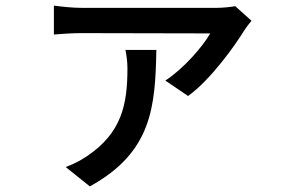

<svg xmlns="http://www.w3.org/2000/svg" viewBox="-20 -577 1040 684"><path d="M427 -399C431 -378 434 -356 434 -334C434 -205 414 -104 289 -20C262 -2 238 9 214 18L300 87C522 -35 533 -197 537 -399ZM818 -555C804 -552 770 -549 752 -549H271C239 -549 202 -553 172 -557V-454C206 -457 239 -459 271 -459L729 -458C703 -412 634 -332 569 -290L650 -235C732 -294 820 -419 851 -470C857 -479 868 -494 876 -503Z"/></svg>

Font: Noto Sans CJK JP Medium
Style: Regular
Weight: 500
Designer: Ryoko NISHIZUKA (kana & ideographs); Paul D. Hunt (Latin, Greek & Cyrillic); Wenlong ZHANG (bopomofo); Sandoll Communica
Foundry: Adobe Systems Incorporated
Version: Version 1.004;PS 1.004;hotconv 1.0.82;makeotf.lib2.5.63406